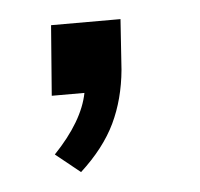

<svg xmlns="http://www.w3.org/2000/svg" viewBox="-31 -134 292 281"><g transform="rotate(-5 115.5 6.0)"><path d="M155 -103 150 -29Q146 14 129.5 48.5Q113 83 78 115L42 86Q85 41 93 0H45L53 -103Z"/></g></svg>

Font: Muli
Style: Italic
Weight: 400
Italic angle: -4.541°
Designer: Vernon Adams
Foundry: Vernon Adams
Version: Version 2.001